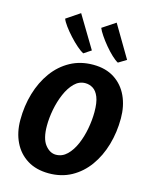

<svg xmlns="http://www.w3.org/2000/svg" viewBox="-151 -1155 982 1258"><g transform="rotate(15 340.0 -526.5)"><path d="M305 8Q219 8 158.8 -29.5Q98.5 -67 66.8 -132.5Q35 -198 35 -282Q35 -377.5 60.2 -463Q85.5 -548.5 133.2 -614.2Q181 -680 249.5 -717.5Q318 -755 404 -755Q489.5 -755 548.8 -716.5Q608 -678 638.5 -611.8Q669 -545.5 669 -462Q669 -367 644.2 -282Q619.5 -197 572.5 -131.8Q525.5 -66.5 458 -29.2Q390.5 8 305 8ZM318 -122Q361 -122 393.5 -153.5Q426 -185 447.8 -235.8Q469.5 -286.5 480.2 -345Q491 -403.5 491 -457Q491 -522 476.2 -558.5Q461.5 -595 437.2 -610Q413 -625 385 -625Q343 -625 311 -593Q279 -561 257 -509.8Q235 -458.5 224 -400.8Q213 -343 213 -291Q213 -203.5 245 -162.8Q277 -122 318 -122ZM320 -810Q301.5 -819.5 275 -842.5Q248.5 -865.5 221.8 -894.8Q195 -924 174.5 -952Q154 -980 147 -999L239 -1061L370 -843ZM555 -810Q536.5 -819.5 511.5 -843Q486.5 -866.5 461.8 -896.2Q437 -926 417.8 -954.5Q398.5 -983 391 -1002L480 -1061L609 -843Z"/></g></svg>

Font: Merriweather Sans ExtraBold
Style: Italic
Weight: 800
Italic angle: -7.5°
Designer: Eben Sorkin
Foundry: Eben Sorkin
Version: Version 2.001; ttfautohint (v1.8.3)